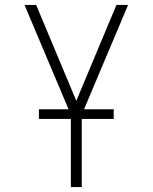

<svg xmlns="http://www.w3.org/2000/svg" viewBox="-20 -550 616 775"><path d="M266 205H310V-87L497 -530H450L288 -143L126 -530H79L266 -87ZM137 -70H439V-109H137Z"/></svg>

Font: Iosevka Sparkle Extralight
Style: Regular
Weight: 200
Designer: Belleve Invis
Foundry: Belleve Invis
Version: Version 4.5.0; ttfautohint (v1.8.3)